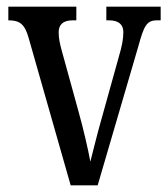

<svg xmlns="http://www.w3.org/2000/svg" viewBox="-20 -556 504 576"><path d="M66 -442 192 0H273L395 -417C412 -479 420 -495 451 -495H462V-536H299V-495H307C335 -495 350 -483 350 -460C350 -438 346 -418 336 -384L287 -208C270 -149 258 -97 251 -71C245 -105 230 -170 216 -220L165 -405C160 -423 156 -441 156 -459C156 -481 168 -495 198 -495H209V-536H5V-495C38 -495 54 -485 66 -442Z"/></svg>

Font: Noto Serif Ethiopic XCn
Style: Regular
Weight: 400
Width: 2
Designer: Monotype Design Team
Foundry: Monotype Imaging Inc.
Version: Version 2.102